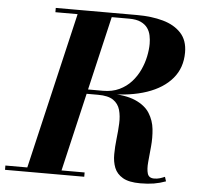

<svg xmlns="http://www.w3.org/2000/svg" viewBox="-91 -805 910 869"><g transform="rotate(5 364.0 -371.0)"><path d="M57.5 0 233 -750H388L213 0ZM-37.5 0V-19.5H322.5V0ZM577.5 7.5Q525.5 7.5 497.8 -8.8Q470 -25 459.2 -52.2Q448.5 -79.5 448.8 -113.5Q449 -147.5 453.2 -183.8Q457.5 -220 459 -254Q460.5 -288 452.8 -315.5Q445 -343 421.8 -359Q398.5 -375 352.5 -375H272.5V-385.5H398Q476.5 -385.5 521.5 -365.8Q566.5 -346 587 -313.2Q607.5 -280.5 611.5 -241.5Q615.5 -202.5 611.8 -163.5Q608 -124.5 605 -91.8Q602 -59 608 -39.2Q614 -19.5 638 -19.5Q652 -19.5 663.5 -23Q675 -26.5 686.5 -31.5L693 -11.5Q666 -1.5 639 3Q612 7.5 577.5 7.5ZM272.5 -383V-395H373Q415 -395 447 -410.2Q479 -425.5 501.5 -450.5Q524 -475.5 538 -505.8Q552 -536 558.5 -567.2Q565 -598.5 565 -625Q565 -643.5 561.2 -662.2Q557.5 -681 546.8 -696.2Q536 -711.5 515.8 -721Q495.5 -730.5 462.5 -730.5H127.5V-750H497.5Q563 -750 615 -735.5Q667 -721 697.5 -688Q728 -655 728 -600Q728 -530 687.2 -481.8Q646.5 -433.5 572.5 -408.2Q498.5 -383 398 -383Z"/></g></svg>

Font: Bodoni Moda
Style: Bold Italic
Weight: 700
Italic angle: -13°
Version: Version 2.004